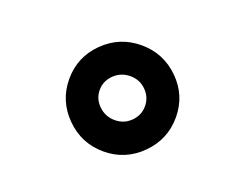

<svg xmlns="http://www.w3.org/2000/svg" viewBox="-55 -901 487 403"><g transform="rotate(20 188.5 -699.5)"><path d="M322 -700Q322 -651 287 -616Q252 -581 203 -581Q154 -581 119 -616Q84 -651 84 -700Q84 -749 119 -783.5Q154 -818 203 -818Q252 -818 287 -783.5Q322 -749 322 -700ZM152 -700Q152 -680 167 -665.5Q182 -651 203 -651Q224 -651 238.5 -665.5Q253 -680 253 -700Q253 -720 238.5 -734.5Q224 -749 203 -749Q182 -749 167 -734.5Q152 -720 152 -700Z"/></g></svg>

Font: Montserrat V1
Style: Bold
Weight: 700
Designer: Julieta Ulanovsky
Foundry: Julieta Ulanovsky
Version: Version 6.001